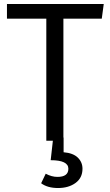

<svg xmlns="http://www.w3.org/2000/svg" viewBox="-20 -708 552 966"><path d="M299 -614V-16H300V58Q348 62 371.5 85Q395 108 395 141Q395 187 360 212.5Q325 238 272 238Q219 238 187 214L210 166Q240 182 269 182Q324 182 324 141Q324 98 235 98L246 0H213V-614H15V-688H502L492 -614Z"/></svg>

Font: FiraSans
Style: Regular
Weight: 350
Designer: Carrois Corporate & Edenspiekermann AG
Foundry: Carrois Corporate GbR & Edenspiekermann AG
Version: Version 3.106;PS 003.106;hotconv 1.0.70;makeotf.lib2.5.58329